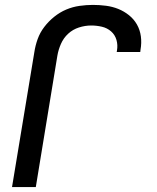

<svg xmlns="http://www.w3.org/2000/svg" viewBox="-20 -763 640 783"><path d="M29 0 120 -550Q124 -577 133.5 -603.5Q143 -630 160.5 -653Q178 -676 201 -694.5Q224 -713 250 -724Q276 -735 304 -739Q332 -743 359 -743Q386 -743 412.5 -739.5Q439 -736 462.5 -726.5Q486 -717 506 -701Q526 -685 538.5 -663Q551 -641 554.5 -614.5Q558 -588 553 -560L552 -551H456L457 -557Q461 -579 455 -600Q449 -621 433 -635Q417 -649 395.5 -654Q374 -659 352 -659Q327 -659 302 -651Q277 -643 258 -625.5Q239 -608 228.5 -584Q218 -560 214 -536L126 0Z"/></svg>

Font: Iosevka Md Ex Obl
Style: Regular
Weight: 500
Width: 7
Italic angle: -9°
Monospace: yes
Designer: Belleve Invis
Foundry: Belleve Invis
Version: Version 32.5.0; ttfautohint (v1.8.4)